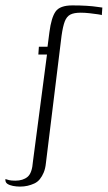

<svg xmlns="http://www.w3.org/2000/svg" viewBox="-69 -525 399 711"><path d="M105 -323H73L75 -352H107L114 -406Q121 -460 137 -482.5Q153 -505 199 -505Q228 -505 252 -503.5Q276 -502 291.5 -499.5Q307 -497 310 -497L308 -469Q307 -470 294 -472Q281 -474 263 -476Q245 -478 230 -478Q205 -478 191.5 -471Q178 -464 171 -446Q164 -428 159 -393L101 79Q99 99 93 113.5Q87 128 78.5 138.5Q70 149 58 154.5Q46 160 33 163Q20 166 5 166Q-8 166 -21 163.5Q-34 161 -42 155.5Q-50 150 -49 138Q-44 140 -35.5 142Q-27 144 -12 144Q16 144 33 130Q50 116 53 73Z"/></svg>

Font: Genos Thin Light
Style: Italic
Weight: 300
Italic angle: -8°
Version: Version 1.010